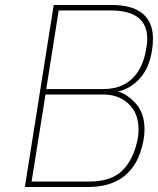

<svg xmlns="http://www.w3.org/2000/svg" viewBox="-20 -752 637 772"><path d="M196 -732H429Q513 -732 554 -697Q595 -662 595 -597Q595 -571 591 -548Q580 -479 543 -437.5Q506 -396 455 -384Q493 -373 527 -334.5Q561 -296 561 -233Q561 -205 555 -179Q518 0 333 0H80ZM396 -394Q465 -394 508 -432.5Q551 -471 566 -545Q572 -574 572 -596Q572 -710 425 -710H216L166 -394ZM337 -22Q425 -22 469.5 -64Q514 -106 532 -185Q537 -208 537 -233Q537 -296 497.5 -334Q458 -372 395 -372H163L107 -22Z"/></svg>

Font: Exo Thin
Style: Italic
Weight: 250
Italic angle: -9°
Designer: Natanael Gama
Foundry: Natanael Gama
Version: Version 1.500; ttfautohint (v1.6)